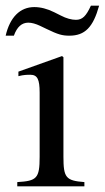

<svg xmlns="http://www.w3.org/2000/svg" viewBox="-45 -658 370 678"><path d="M276 -638C259 -601 246 -588 223 -588C208 -588 189 -593 170 -603L146 -615C122 -627 98 -633 76 -633C26 -633 -10 -597 -25 -532H4C15 -563 32 -578 55 -578C67 -578 81 -574 96 -567L119 -556C160 -536 175 -532 200 -532C255 -532 284 -562 305 -638ZM253 0V-15C187 -20 179 -31 179 -105V-456L174 -460L20 -405V-389C38 -394 53 -394 62 -394C87 -394 95 -378 95 -331V-104C95 -28 85 -19 16 -15V0Z"/></svg>

Font: XITS Math
Style: Regular
Weight: 400
Designer: MicroPress Inc., with final additions and corrections provided by Coen Hoffman, Elsevier (retired)
Version: Version 1.108